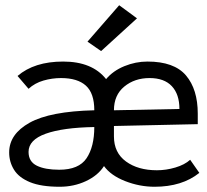

<svg xmlns="http://www.w3.org/2000/svg" viewBox="-20 -702 790 733"><path d="M208 11Q137 11 94.5 -6.5Q52 -24 33.5 -54Q15 -84 15 -120Q15 -190 93 -233.5Q171 -277 340 -281Q340 -346 308 -375Q276 -404 213 -404Q179 -404 146 -394.5Q113 -385 89 -363L47 -412Q111 -467 221 -467Q332 -467 385 -400Q412 -432 455 -449.5Q498 -467 543 -467Q645 -467 690 -414Q735 -361 735 -268V-228L415 -221V-181Q415 -119 461 -85.5Q507 -52 579 -52Q614 -52 649.5 -62.5Q685 -73 706 -92L741 -42Q675 11 570 11Q513 11 458 -10.5Q403 -32 377 -68Q354 -32 308 -10.5Q262 11 208 11ZM415 -281 665 -286Q665 -342 636 -373Q607 -404 551 -404Q494 -404 454.5 -371.5Q415 -339 415 -281ZM206 -54Q281 -54 310.5 -98Q340 -142 340 -217Q220 -215 154.5 -191.5Q89 -168 89 -122Q89 -85 120.5 -69.5Q152 -54 206 -54ZM366 -507 314 -543 435 -682 503 -632Z"/></svg>

Font: Inconsolata ExtraExpanded
Style: Regular
Weight: 400
Width: 8
Monospace: yes
Designer: Raph Levien, Cyreal, Brenton Simpson
Foundry: Raph Levien, Cyreal, Google
Version: Version 3.000; ttfautohint (v1.8.2.53-6de2)